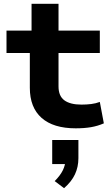

<svg xmlns="http://www.w3.org/2000/svg" viewBox="-20 -661 578 1004"><path d="M376 10Q259 10 197.5 -44.5Q136 -99 136 -202V-384H14V-501H145V-641H286V-501H502V-384H286V-209Q286 -159 316.5 -136.5Q347 -114 406 -114Q433 -114 457 -117Q481 -120 502 -128L523 -16Q491 -2 456 4Q421 10 376 10ZM315 323 266 286Q295 257 308.5 229.5Q322 202 322 175L348 197H253V71H390V166Q390 212 372 250.5Q354 289 315 323Z"/></svg>

Font: Nunito Sans 7pt Expanded
Style: Bold
Weight: 700
Width: 7
Designer: Vernon Adams
Foundry: Vernon Adams
Version: Version 3.101;gftools[0.9.27]